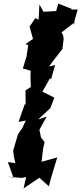

<svg xmlns="http://www.w3.org/2000/svg" viewBox="-20 -860 456 1077"><path d="M391 -718 416 -807 377 -806 385 -809 307 -840 295 -798 224 -794 201 -835 197 -750 178 -758 146 -711 165 -642 123 -613 138 -607 129 -544 108 -476 152 -463 151 -428 153 -372 123 -353 124 -274 119 -276 84 -176 125 -184 105 -142 81 -107 54 -16 57 13 66 55 24 49 55 136 20 131 102 138 127 133 112 197 201 137 254 185 267 136 301 23 168 60 212 55 222 -27 230 -63 210 -89 201 -132 242 -206 194 -190 262 -253 285 -312 218 -346 261 -422 266 -414 289 -495 255 -487 280 -521 330 -585 337 -642 334 -662 325 -678 401 -737Z"/></svg>

Font: Asimov Aggro
Style: CondIt
Weight: 500
Designer: Google
Version: Version 2.000980; 2014